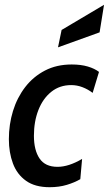

<svg xmlns="http://www.w3.org/2000/svg" viewBox="-20 -771 454 801"><path d="M187 10Q126 10 88.5 -16.8Q51 -43.5 34 -89Q17 -134.5 17 -190.5Q17 -252 34.2 -308Q51.5 -364 85.2 -407.8Q119 -451.5 167.8 -476.8Q216.5 -502 279 -502Q317.5 -502 346.2 -493.5Q375 -485 393 -471L366.5 -383.5Q347 -398.5 324.2 -407.2Q301.5 -416 277 -416Q229 -416 194 -388Q159 -360 140.2 -312Q121.5 -264 121.5 -204.5Q121.5 -144.5 145 -109.8Q168.5 -75 220 -75Q266.5 -75 322.5 -108L315 -23.5Q291 -9.5 258.8 0.2Q226.5 10 187 10ZM222 -573.5 237 -646 414 -751 395.5 -636Z"/></svg>

Font: Cabin Condensed Medium
Style: Italic
Weight: 500
Width: 3
Italic angle: -10°
Designer: Pablo Impallari
Foundry: Pablo Impallari. http://www.impallari.com Igino Marini. http://www.ikern.com
Version: Version 3.001; ttfautohint (v1.8.3)